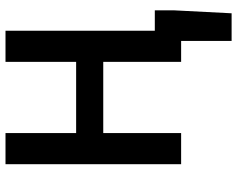

<svg xmlns="http://www.w3.org/2000/svg" viewBox="-104 -590 882 715"><g transform="rotate(-90 337.5 -233.0)"><path d="M542 188V0H464V-290H199V0H83V-654H199V-391H464V-654H580V-98H656V-26L645 188Z"/></g></svg>

Font: TT Toshiba Sans Medium
Style: Regular
Weight: 500
Designer: Paul D. Hunt
Foundry: Toshiba Corporation
Version: Version 2.020;PS 2.000;hotconv 1.0.86;makeotf.lib2.5.63406